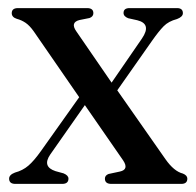

<svg xmlns="http://www.w3.org/2000/svg" viewBox="-20 -454 485 474"><path d="M168.5 -376.5 255.5 -250 330.5 -359Q355 -395 319 -404L296.5 -409Q285 -413.5 285 -422Q285 -434 300 -434H417Q431.5 -434 431.5 -421.5Q431.5 -412.5 417 -407Q396 -401.5 384 -389.2Q372 -377 355.5 -353.5L269.5 -231L388.5 -61Q409.5 -31 431.5 -25.5Q442.5 -21 442.5 -13Q442.5 0 427.5 0H255Q239 0 239 -13Q239 -21 248 -24.5L276 -30.5Q299 -35.5 284 -58L189.5 -194.5L104 -72.5Q83.5 -42.5 117 -31.5L137 -26Q149 -21 149 -13Q149 0 133.5 0H18Q2.5 0 2.5 -13Q2.5 -22.5 17 -28Q36 -33 50 -45Q64 -57 81 -81L175.5 -214L63 -377Q53 -391 43 -397.8Q33 -404.5 21.5 -407.5Q9 -411.5 9 -421.5Q9 -434 24.5 -434H195Q210.5 -434 210.5 -421.5Q210.5 -413 201 -409.5L176 -404.5Q153 -398.5 168.5 -376.5Z"/></svg>

Font: Fraunces 144pt Soft
Style: Regular
Weight: 400
Version: Version 1.000;[0bf87f6ff]